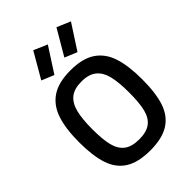

<svg xmlns="http://www.w3.org/2000/svg" viewBox="-272 -1069 1199 1199"><g transform="rotate(-45 328.0 -469.0)"><path d="M49 -339Q49 -459 75 -537Q101 -615 162 -655.5Q223 -696 328 -696Q433 -696 494 -655.5Q555 -615 580.5 -537Q606 -459 606 -339Q606 -218 580.5 -142Q555 -66 494 -27.5Q433 11 328 11Q222 11 161 -27.5Q100 -66 74.5 -142.5Q49 -219 49 -339ZM490 -339Q490 -429 476.5 -484.5Q463 -540 427.5 -569Q392 -598 328 -598Q263 -598 228 -569.5Q193 -541 179 -485Q165 -429 165 -339Q165 -248 178.5 -194.5Q192 -141 227.5 -114Q263 -87 328 -87Q393 -87 428 -113.5Q463 -140 476.5 -193.5Q490 -247 490 -339ZM155 -780 253 -949 343 -910 237 -746ZM358 -779 457 -948 547 -910 440 -745Z"/></g></svg>

Font: Cairo SemiBold
Style: Regular
Weight: 600
Designer: Mohamed Gaber, Accademia di Belle Arti di Urbino and others
Foundry: Kief Type Foundry, Accademia di Belle Arti di Urbino and others
Version: Version 3.011